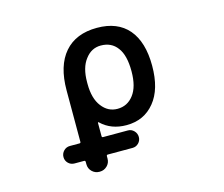

<svg xmlns="http://www.w3.org/2000/svg" viewBox="-105 -698 1210 1036"><g transform="rotate(-15 500.0 -180.0)"><path d="M328.1 197.3Q304.7 197.3 287.6 180.7Q270.5 164.1 270.5 139.6V127Q270.5 119.1 263.7 119.1H210Q189.5 119.1 175.3 105Q161.1 90.8 161.1 70.8Q161.1 50.8 175.3 36.1Q189.5 21.5 210 21.5H263.7Q270.5 21.5 270.5 14.6V-272.5Q270.5 -410.2 334 -483.4Q397.5 -556.6 515.6 -556.6Q629.9 -556.6 690.4 -486.3Q751 -415 751 -282.2Q751 -151.4 692.4 -80.1Q633.8 -7.8 535.2 -7.8Q449.2 -7.8 393.6 -61.5Q392.6 -63.5 390.6 -62.5Q388.7 -61.5 388.7 -59.6V14.6Q388.7 21.5 395.5 21.5H534.2Q553.7 21.5 567.9 36.1Q582 50.8 582 70.8Q582 90.8 567.9 105Q553.7 119.1 534.2 119.1H395.5Q388.7 119.1 388.7 127V139.6Q388.7 164.1 371.6 180.7Q354.5 197.3 331.1 197.3ZM510.7 -459Q458 -459 423.8 -413.1Q388.7 -368.2 388.7 -287.1V-277.3Q388.7 -195.3 423.8 -150.4Q458 -105.5 510.7 -105.5Q566.4 -105.5 600.6 -150.4Q635.7 -195.3 635.7 -282.2Q635.7 -372.1 602.5 -415Q570.3 -459 510.7 -459Z"/></g></svg>

Font: Rounded Mgen+ 2m medium
Style: Regular
Weight: 500
Designer: [Source Han Sans]
Ryoko NISHIZUKA  (kana & ideographs); Paul D. Hunt (Latin, Greek & Cyrillic); Wenlong ZHANG  (bopomofo
Version: Version 1.059.20150602